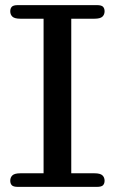

<svg xmlns="http://www.w3.org/2000/svg" viewBox="-20 -729 448 749"><path d="M20 -24Q20 -37 28.5 -45Q37 -53 60 -53H150V-656H60Q37 -656 28.5 -664Q20 -672 20 -685Q20 -696 26 -702.5Q32 -709 50 -709H358Q376 -709 382 -702.5Q388 -696 388 -685Q388 -672 379.5 -664Q371 -656 348 -656H258V-53H348Q371 -53 379.5 -45Q388 -37 388 -24Q388 -13 382 -6.5Q376 0 358 0H50Q32 0 26 -6.5Q20 -13 20 -24Z"/></svg>

Font: Marmelad for Arash.Academy
Style: Regular
Weight: 400
Designer: Manvel Shmavonyan
Foundry: Cyreal
Version: Version 1.110;Glyphs 3.2 (3202)